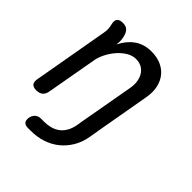

<svg xmlns="http://www.w3.org/2000/svg" viewBox="-202 -692 1004 1004"><g transform="rotate(45 300.0 -190.0)"><path d="M132 139Q136 119 148.5 108Q161 97 181 97H203Q227 97 248.5 91.5Q270 86 288 73.5Q306 61 319 39.5Q332 18 338 -15L349 -80H439L428 -15Q420 31 398 67.5Q376 104 344.5 129Q313 154 273 167Q233 180 188 180H166Q146 180 137.5 169.5Q129 159 132 139ZM129 -560Q152 -560 164 -549Q176 -538 182 -515Q186 -501 186.5 -485.5Q187 -470 185 -456Q208 -504 247 -532Q286 -560 341 -560Q381 -560 412 -546.5Q443 -533 463 -508Q483 -483 490.5 -448Q498 -413 490 -370L431 -35Q427 -12 414 -1Q401 10 378 10Q355 10 346 -1Q337 -12 341 -35L396 -344Q401 -370 398 -393.5Q395 -417 384.5 -435Q374 -453 356 -464Q338 -475 311 -475Q284 -475 258.5 -459Q233 -443 213 -419.5Q193 -396 179 -368Q165 -340 161 -316L111 -35Q107 -12 94 -1Q81 10 58 10Q35 10 26 -1Q17 -12 21 -35L95 -455Q98 -470 97 -485Q96 -500 92 -515Q87 -538 96.5 -549Q106 -560 129 -560Z"/></g></svg>

Font: Maple Mono
Style: Italic
Weight: 400
Italic angle: -10°
Monospace: yes
Designer: subframe7536
Version: Version 7.300